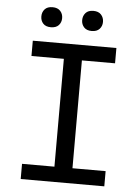

<svg xmlns="http://www.w3.org/2000/svg" viewBox="-59 -937 719 983"><g transform="rotate(5 300.0 -445.5)"><path d="M85 -710.9H514.6V-632.3H344.2V-78.1H514.6V0H85V-78.1H251.5V-632.3H85ZM117.7 -838.9Q117.7 -860.8 131.1 -875.7Q144.5 -890.6 170.9 -890.6Q197.3 -890.6 210.9 -875.7Q224.6 -860.8 224.6 -838.9Q224.6 -816.9 210.9 -802.2Q197.3 -787.6 170.9 -787.6Q144.5 -787.6 131.1 -802.2Q117.7 -816.9 117.7 -838.9ZM327.6 -837.9Q327.6 -859.9 341.1 -875Q354.5 -890.1 380.9 -890.1Q407.2 -890.1 420.9 -875Q434.6 -859.9 434.6 -837.9Q434.6 -816.4 420.9 -801.5Q407.2 -786.6 380.9 -786.6Q354.5 -786.6 341.1 -801.5Q327.6 -816.4 327.6 -837.9Z"/></g></svg>

Font: Roboto Mono
Style: Regular
Weight: 400
Designer: Google
Version: Version 2.000985; 2015; ttfautohint (v1.3)